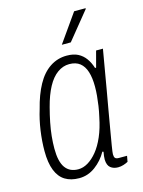

<svg xmlns="http://www.w3.org/2000/svg" viewBox="-112 -790 648 868"><g transform="rotate(-15 211.5 -355.5)"><path d="M150 12Q111 12 84 -4.5Q57 -21 43 -56.5Q29 -92 29 -147Q29 -193 36 -242Q43 -291 57 -336Q73 -400 98 -445.5Q123 -491 158.5 -514.5Q194 -538 237 -538Q269 -538 290 -527Q311 -516 325 -496.5Q339 -477 347 -451H352L372 -526H404L384 -410Q380 -384 372.5 -343Q365 -302 357 -255Q349 -208 341.5 -165Q334 -122 329 -91.5Q324 -61 324 -53Q324 -41 328.5 -35.5Q333 -30 346 -30H384L379 -3Q370 2 357.5 6Q345 10 332 10Q311 10 297 -1Q283 -12 282 -39Q282 -47 283 -56Q284 -65 286 -75L281 -77Q260 -39 225.5 -13.5Q191 12 150 12ZM156 -28Q179 -28 201.5 -41.5Q224 -55 244.5 -80Q265 -105 281.5 -143Q298 -181 308 -231Q314 -257 317.5 -281Q321 -305 323 -327Q325 -349 325 -370Q325 -411 316 -439.5Q307 -468 288 -483Q269 -498 238 -498Q209 -498 183 -479.5Q157 -461 137 -424Q117 -387 103 -333Q94 -299 87.5 -266.5Q81 -234 78 -204Q75 -174 75 -146Q75 -85 95.5 -56.5Q116 -28 156 -28ZM229 -591 322 -723H376L375 -719L271 -591Z"/></g></svg>

Font: Archivo Condensed Thin
Style: Italic
Weight: 250
Width: 3
Italic angle: -10°
Designer: Hector Gatti
Foundry: Omnibus-Type
Version: Version 2.001